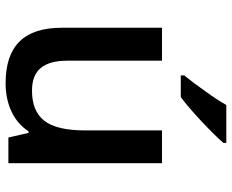

<svg xmlns="http://www.w3.org/2000/svg" viewBox="-90 -716 816 675"><g transform="rotate(90 317.5 -378.0)"><path d="M553.2 0H462.9L446.8 -70.8H440.9Q417 -32.7 372.8 -11.5Q328.6 9.8 272 9.8Q173.8 9.8 125.5 -39.1Q77.1 -87.9 77.1 -187V-540H192.9V-207Q192.9 -144.5 218.5 -113.8Q244.1 -83 297.9 -83Q370.1 -83 403.8 -126Q438 -168.9 438 -271V-540H553.2ZM320.8 -606H244.6V-618.2Q272.5 -652.3 301.8 -694.3Q332 -736.3 348.6 -766.1H481.9V-755.9Q458.5 -728.5 405.8 -678.7Q354 -630.4 320.8 -606Z"/></g></svg>

Font: Open Sans
Style: SemiBold
Weight: 600
Foundry: Ascender Corporation
Version: Version 1.10